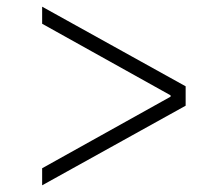

<svg xmlns="http://www.w3.org/2000/svg" viewBox="-20 -577 640 574"><path d="M106 -23V-74L490 -288V-292L106 -506V-557L535 -319V-261Z"/></svg>

Font: M PLUS Code Latin Expanded Light
Style: Regular
Weight: 300
Width: 7
Designer: Coji Morishita
Foundry: UNDERFOREST DESIGN
Version: Version 1.002; ttfautohint (v1.8.3)